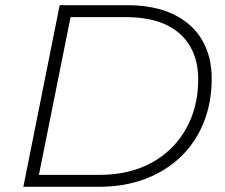

<svg xmlns="http://www.w3.org/2000/svg" viewBox="-20 -720 866 740"><path d="M70 0 210 -700H470Q575 -700 648 -665Q721 -630 758.5 -566.5Q796 -503 796 -417Q796 -326 765.5 -249Q735 -172 677.5 -116.5Q620 -61 540 -30.5Q460 0 360 0ZM130 -46H363Q480 -46 565.5 -93.5Q651 -141 697.5 -224.5Q744 -308 744 -415Q744 -487 713 -541Q682 -595 620 -624.5Q558 -654 464 -654H252Z"/></svg>

Font: Montserrat Thin Light
Style: Italic
Weight: 300
Italic angle: -11.3°
Version: Version 9.000